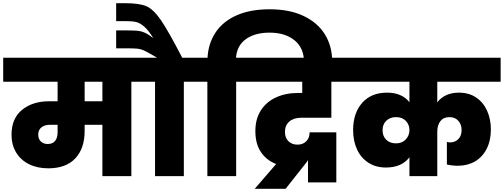

<svg xmlns="http://www.w3.org/2000/svg" viewBox="-34 -1101 3149 1200"><path d="M875 -590H787V0H606V-321H495V-283Q495 -173 436.5 -111Q378 -49 268 -49Q199 -49 147 -75Q95 -101 66.5 -148.5Q38 -196 38 -259Q38 -361 104 -414.5Q170 -468 272 -468H326V-590H-14V-740H875ZM606 -590H495V-468H606ZM326 -321H278Q245 -321 225 -305Q205 -289 205 -260Q205 -232 221.5 -216.5Q238 -201 264 -201Q295 -201 310.5 -220.5Q326 -240 326 -273Z M1202 -740V-590H1115V0H935V-590H847V-740H948L924 -754Q881 -779 862.5 -787Q844 -795 823.5 -797Q803 -799 749 -799H692V-911H745Q798 -911 822.5 -909Q847 -907 870 -897Q893 -887 924 -863Q893 -913 866.5 -935.5Q840 -958 816.5 -963.5Q793 -969 753 -969H692V-1081H748Q836 -1081 880 -1062.5Q924 -1044 970.5 -977Q1017 -910 1105 -740Z M1651 -1043Q1776 -1043 1864 -1001Q1952 -959 1997 -885.5Q2042 -812 2042 -718V-699H1866V-713Q1866 -801 1807 -849Q1748 -897 1651 -897Q1560 -897 1503.5 -857Q1447 -817 1441 -740H1529V-590H1442V0H1262V-590H1174V-740H1263Q1268 -830 1313.5 -898.5Q1359 -967 1444.5 -1005Q1530 -1043 1651 -1043Z M1848 -365Q1802 -365 1774.5 -341.5Q1747 -318 1747 -277Q1747 -240 1768.5 -218.5Q1790 -197 1826 -197Q1859 -197 1880 -218Q1901 -239 1901 -274H2068V39H1891V-101L1888 -98L1890 -97L1751 79H1558L1692 -76Q1633 -98 1597.5 -149.5Q1562 -201 1562 -282Q1562 -357 1596 -410.5Q1630 -464 1690.5 -492Q1751 -520 1829 -520H1855V-590H1501V-740H2140V-590H2037V-365Z M2699 -590V-461Q2720 -490 2754.5 -506Q2789 -522 2834 -522Q2897 -522 2942 -491.5Q2987 -461 3010.5 -408.5Q3034 -356 3034 -292Q3034 -222 3007.5 -170.5Q2981 -119 2934.5 -92Q2888 -65 2828 -65Q2792 -65 2759 -73V-214Q2767 -211 2779 -211Q2811 -211 2831 -232Q2851 -253 2851 -288Q2851 -323 2830.5 -346Q2810 -369 2775 -369Q2738 -369 2718.5 -344Q2699 -319 2699 -278V0H2525V-118Q2477 -54 2378 -54Q2315 -54 2268.5 -84Q2222 -114 2197.5 -167Q2173 -220 2173 -288Q2173 -394 2229.5 -458Q2286 -522 2385 -522Q2432 -522 2467.5 -506.5Q2503 -491 2525 -462V-590H2112V-740H3095V-590ZM2441 -205Q2479 -205 2502 -229.5Q2525 -254 2525 -288Q2525 -322 2502.5 -345.5Q2480 -369 2441 -369Q2404 -369 2380.5 -346.5Q2357 -324 2357 -287Q2357 -250 2380 -227.5Q2403 -205 2441 -205Z"/></svg>

Font: Fz Poppins ExtBd
Style: Regular
Weight: 800
Designer: Ninad Kale (Devanagari), Jonny Pinhorn (Latin)
Foundry: Indian Type Foundry
Version: Vit hóa bi Vntype.Com & FontZin.Com